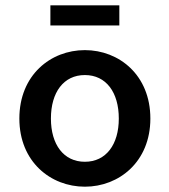

<svg xmlns="http://www.w3.org/2000/svg" viewBox="-20 -692 639 724"><path d="M53 -245C53 -82 171 12 300 12C429 12 547 -82 547 -245C547 -409 429 -503 300 -503C171 -503 53 -409 53 -245ZM172 -245C172 -344 220 -409 300 -409C380 -409 428 -344 428 -245C428 -147 380 -82 300 -82C220 -82 172 -147 172 -245ZM170 -596H430V-672H170Z"/></svg>

Font: Source Code Pro Semibold
Style: Regular
Weight: 600
Monospace: yes
Designer: Paul D. Hunt
Foundry: Adobe Systems Incorporated
Version: Version 1.017;PS 1.000;hotconv 1.0.70;makeotf.lib2.5.5900